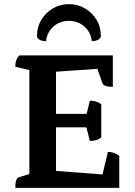

<svg xmlns="http://www.w3.org/2000/svg" viewBox="-20 -909 654 929"><path d="M54 0Q54 -45 70 -51L122 -67V-570L54 -586Q54 -603 58 -615.5Q62 -628 74 -641H526V-489Q500 -489 489 -494Q478 -499 475 -508L451 -576L251 -562V-358H399L415 -422Q428 -422 443 -418Q458 -414 470 -404V-245Q458 -234 443 -230.5Q428 -227 415 -227L398 -293H251V-82L476 -65L502 -174Q533 -174 557 -155V0ZM313 -889Q271 -889 236 -868.5Q201 -848 180 -813.5Q159 -779 159 -736Q159 -724 171 -717Q183 -710 203 -710Q207 -752 238 -780Q269 -808 313 -808Q358 -808 389 -780Q420 -752 424 -710Q443 -710 455.5 -717Q468 -724 468 -736Q468 -779 447 -813.5Q426 -848 391 -868.5Q356 -889 313 -889Z"/></svg>

Font: Petrona
Style: Bold
Weight: 700
Designer: Ringo R. Seeber
Foundry: Ringo R. Seeber
Version: Version 2.001; ttfautohint (v1.8.3)